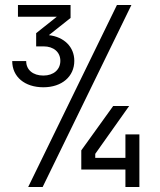

<svg xmlns="http://www.w3.org/2000/svg" viewBox="-20 -750 640 770"><path d="M278 -506C278 -562 237 -602 176 -609L263 -678V-730H52V-683H208L125 -617V-564H155C195 -564 222 -541 222 -506C222 -471 195 -447 154 -447C112 -447 85 -470 85 -505H29C29 -442 79 -400 154 -400C228 -400 278 -443 278 -506ZM93 0H151L507 -730H449ZM483 -117H362V-133L498 -325H434L306 -147V-70H483V0H539V-211H483Z"/></svg>

Font: Tekne LDO Light
Style: Regular
Weight: 300
Monospace: yes
Designer: Alessio Laiso, Mario Rullo, Paolo Rosset
Foundry: Alessio Laiso
Version: Version 1.000;hotconv 1.0.109;makeotfexe 2.5.65596